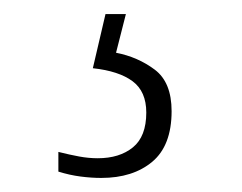

<svg xmlns="http://www.w3.org/2000/svg" viewBox="-20 -29 344 273"><path d="M124 224Q110 224 94.5 222Q79 220 63 215V187Q79 191 92.5 193.5Q106 196 119 196Q150 196 169 180.5Q188 165 188 131Q188 101 168.5 86.5Q149 72 112 68L130 -9H159L145 46Q176 52 200 70Q224 88 224 129Q224 178 196.5 201Q169 224 124 224Z"/></svg>

Font: Noto Serif Georgian SemiCondensed ExtraLight
Style: Regular
Weight: 200
Width: 4
Designer: Monotype Design Team, Akaki Razmadze
Foundry: Google LLC
Version: Version 2.003; ttfautohint (v1.8.4.7-5d5b)